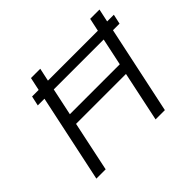

<svg xmlns="http://www.w3.org/2000/svg" viewBox="-148 -883 1096 1096"><g transform="rotate(-45 400.0 -335.0)"><path d="M210 -670 193 -591H140L127 -532H181L68 0H143L207 -303H610L546 0H621L734 -532H787L800 -591H746L763 -670H688L671 -591H268L285 -670ZM221 -367 256 -532H659L624 -367Z"/></g></svg>

Font: LT Wave Text Light Italic
Style: Regular
Weight: 300
Designer: Daniel Lyons
Version: Version 2.5 (Glyphs App)